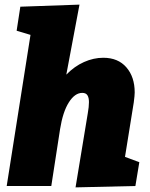

<svg xmlns="http://www.w3.org/2000/svg" viewBox="-20 -805 650 831"><path d="M521 -126 583 -103 566 0 307 6 360 -315Q365 -343 365 -363Q365 -382 358.5 -392.5Q352 -403 336 -403Q304 -403 278 -362Q252 -321 240 -246L202 0H9L112 -654L52 -672L68 -776L324 -785L267 -482Q302 -518 343.5 -536.5Q385 -555 427 -555Q491 -555 527 -513.5Q563 -472 563 -405Q563 -392 559 -362Z"/></svg>

Font: Bitter Pro Black
Style: Italic
Weight: 900
Italic angle: -9°
Designer: Sol Matas, and Bitter project Authors
Foundry: Sol Matas
Version: Version 1.010